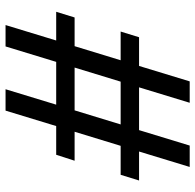

<svg xmlns="http://www.w3.org/2000/svg" viewBox="-26 -694 720 709"><g transform="rotate(90 334.5 -340.0)"><path d="M626 -425H519L467 -255H574L552 -187H446L389 0H310L367 -187H209L152 0H73L130 -187H24L45 -255H151L203 -425H97L118 -493H224L281 -680H360L303 -493H461L518 -680H597L540 -493H647ZM388 -255 440 -425H282L230 -255Z"/></g></svg>

Font: Martel Sans
Style: Regular
Weight: 400
Designer: Dan Reynolds and Mathieu Réguer
Foundry: Dan Reynolds and Mathieu Réguer
Version: Version 1.001;PS 001.001;hotconv 1.0.70;makeotf.lib2.5.58329